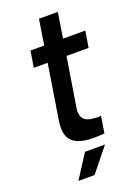

<svg xmlns="http://www.w3.org/2000/svg" viewBox="-154 -708 682 948"><g transform="rotate(-20 186.5 -233.5)"><path d="M359 -424 373 -510H256L277 -643H178L157 -510H85L71 -424H144L99 -142C97 -128 95 -113 95 -100C95 -44 122 2 229 2C242 2 260 2 288 0L302 -88C296 -88 290 -87 284 -87C279 -87 274 -88 269 -88C216 -90 200 -113 200 -147C200 -154 201 -161 202 -169L243 -424ZM87 176H172L272 52H167Z"/></g></svg>

Font: Arthouse Owned Medium
Style: Italic
Weight: 500
Italic angle: -10°
Designer: Jeremy Tribby
Foundry: Tribby Type
Version: Version 1.000;PS 001.000;hotconv 1.0.88;makeotf.lib2.5.64775